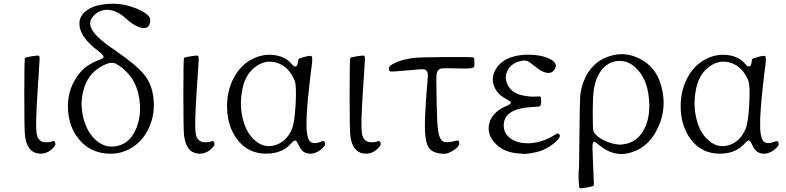

<svg xmlns="http://www.w3.org/2000/svg" viewBox="-20 -806 4190 1023"><path d="M264.6 -19.5Q273.4 -29.3 274.9 -35.2Q276.4 -41 272.5 -48.8Q269.5 -53.7 266.6 -54.7Q262.7 -54.7 253.4 -51.3Q244.1 -47.9 227.5 -47.9Q210 -47.9 203.1 -51.8Q183.6 -61.5 177.7 -83Q170.9 -107.4 172.9 -172.9Q173.8 -229.5 183.6 -374Q183.6 -377 184.6 -383.8Q190.4 -473.6 190.9 -489.3Q191.4 -504.9 188 -508.3Q184.6 -511.7 155.8 -507.3Q127 -502.9 113.3 -498Q109.4 -497.1 109.4 -304.2Q109.4 -111.3 113.3 -82Q124 2.9 182.6 11.7Q229.5 18.6 264.6 -19.5Z M681.6 -18.6Q742.2 -55.7 773.4 -125Q806.6 -196.3 797.9 -280.3Q791 -354.5 749.5 -406.7Q708 -459 596.7 -535.2Q499 -600.6 472.2 -644.5Q445.3 -688.5 480.5 -723.6Q513.7 -756.8 558.1 -753.4Q602.5 -750 644.5 -712.9Q702.1 -660.2 741.2 -656.7Q780.3 -653.3 780.3 -700.2Q780.3 -728.5 714.4 -757.3Q648.4 -786.1 584 -786.1Q487.3 -786.1 438.5 -748Q392.6 -711.9 406.2 -655.3Q421.9 -595.7 499 -538.1Q531.2 -512.7 532.2 -503.9Q533.2 -495.1 504.9 -485.4Q419.9 -455.1 376 -375Q335.9 -302.7 342.8 -214.4Q349.6 -126 400.4 -64.5Q455.1 2.9 543 11.7Q619.1 19.5 681.6 -18.6ZM495.1 -55.7Q445.3 -96.7 424.8 -175.8Q404.3 -254.9 425.8 -329.1Q448.2 -410.2 513.7 -448.2Q558.6 -475.6 584.5 -470.7Q610.4 -465.8 654.3 -422.9Q708 -370.1 721.7 -282.2Q735.4 -198.2 708 -127Q678.7 -51.8 619.1 -32.2Q549.8 -9.8 495.1 -55.7Z M1112.3 -19.5Q1121.1 -29.3 1122.6 -35.2Q1124 -41 1120.1 -48.8Q1117.2 -53.7 1114.3 -54.7Q1110.4 -54.7 1101.1 -51.3Q1091.8 -47.9 1075.2 -47.9Q1057.6 -47.9 1050.8 -51.8Q1031.2 -61.5 1025.4 -83Q1018.6 -107.4 1020.5 -172.9Q1021.5 -229.5 1031.2 -374Q1031.2 -377 1032.2 -383.8Q1038.1 -473.6 1038.6 -489.3Q1039.1 -504.9 1035.6 -508.3Q1032.2 -511.7 1003.4 -507.3Q974.6 -502.9 960.9 -498Q957 -497.1 957 -304.2Q957 -111.3 960.9 -82Q971.7 2.9 1030.3 11.7Q1077.1 18.6 1112.3 -19.5Z M1671.9 2.9Q1685.5 -3.9 1698.7 -17.1Q1711.9 -30.3 1711.9 -37.1Q1711.9 -60.5 1692.4 -51.8Q1646.5 -33.2 1628.9 -55.7Q1610.4 -81.1 1613.3 -168.9Q1615.2 -250 1637.7 -432.6Q1638.7 -436.5 1639.6 -445.3Q1644.5 -483.4 1643.6 -493.2Q1643.6 -506.8 1636.7 -507.8Q1630.9 -509.8 1610.4 -504.9Q1605.5 -503.9 1603.5 -502.9Q1602.5 -502.9 1600.6 -502Q1578.1 -496.1 1573.7 -493.7Q1569.3 -491.2 1568.4 -482.4V-480.5Q1563.5 -430.7 1533.2 -465.8Q1504.9 -500 1454.6 -510.3Q1404.3 -520.5 1353.5 -503.9Q1271.5 -475.6 1226.6 -393.6Q1186.5 -318.4 1189.9 -226.1Q1193.4 -133.8 1240.2 -68.4Q1291 2.9 1375 11.7Q1398.4 13.7 1420.9 11.7Q1490.2 4.9 1530.3 -41Q1546.9 -60.5 1555.7 -56.6Q1561.5 -54.7 1574.2 -27.3Q1586.9 2 1613.8 10.3Q1640.6 18.6 1671.9 2.9ZM1340.8 -55.7Q1293.9 -93.8 1274.4 -169.9Q1253.9 -249 1272.5 -335.9Q1290 -416 1346.7 -454.1Q1399.4 -490.2 1458 -470.7Q1519.5 -450.2 1549.8 -377Q1560.5 -351.6 1555.2 -251.5Q1549.8 -151.4 1535.2 -118.2Q1506.8 -51.8 1448.2 -33.2Q1389.6 -14.6 1340.8 -55.7Z M1998 -19.5Q2006.8 -29.3 2008.3 -35.2Q2009.8 -41 2005.9 -48.8Q2002.9 -53.7 2000 -54.7Q1996.1 -54.7 1986.8 -51.3Q1977.5 -47.9 1960.9 -47.9Q1943.4 -47.9 1936.5 -51.8Q1917 -61.5 1911.1 -83Q1904.3 -107.4 1906.2 -172.9Q1907.2 -229.5 1917 -374Q1917 -377 1918 -383.8Q1923.8 -473.6 1924.3 -489.3Q1924.8 -504.9 1921.4 -508.3Q1918 -511.7 1889.2 -507.3Q1860.4 -502.9 1846.7 -498Q1842.8 -497.1 1842.8 -304.2Q1842.8 -111.3 1846.7 -82Q1857.4 2.9 1916 11.7Q1962.9 18.6 1998 -19.5Z M2426.8 -44.9Q2425.8 -54.7 2421.9 -56.6Q2418 -58.6 2404.3 -54.7Q2359.4 -43 2341.8 -51.8Q2321.3 -62.5 2314.5 -108.4Q2308.6 -147.5 2306.6 -254.9Q2306.6 -277.3 2305.7 -315.4Q2303.7 -386.7 2305.7 -406.2Q2308.6 -432.6 2325.2 -439.5Q2336.9 -443.4 2379.9 -442.4Q2403.3 -441.4 2417 -441.4Q2467.8 -440.4 2481.4 -441.4Q2501 -443.4 2504.9 -449.2Q2508.8 -453.1 2507.8 -468.8Q2507.8 -496.1 2503.9 -499.5Q2500 -502.9 2353.5 -502Q2207 -501 2181.6 -497.1Q2128.9 -490.2 2089.4 -473.1Q2049.8 -456.1 2051.8 -440.4Q2051.8 -438.5 2052.7 -435.5Q2053.7 -425.8 2062.5 -424.8Q2071.3 -423.8 2122.1 -428.7Q2137.7 -429.7 2146.5 -430.7Q2159.2 -431.6 2179.7 -433.6Q2226.6 -438.5 2239.3 -436.5Q2255.9 -433.6 2258.8 -415Q2260.7 -401.4 2255.9 -349.6Q2253.9 -327.1 2252.9 -314.5Q2242.2 -173.8 2244.1 -111.3Q2247.1 -43 2266.6 -16.6Q2285.2 7.8 2330.1 12.7Q2337.9 12.7 2339.8 13.7Q2365.2 15.6 2397 -5.4Q2428.7 -26.4 2426.8 -44.9Z M2863.3 -2.9Q2906.2 -19.5 2939 -48.8Q2971.7 -78.1 2960 -89.8Q2955.1 -95.7 2951.2 -95.2Q2947.3 -94.7 2933.6 -85.9Q2873 -47.9 2806.6 -43Q2744.1 -39.1 2703.1 -66.4Q2661.1 -93.8 2664.1 -144.5Q2669.9 -230.5 2824.2 -236.3Q2852.5 -237.3 2857.4 -240.7Q2862.3 -244.1 2863.3 -263.7Q2863.3 -264.6 2863.3 -267.6Q2863.3 -287.1 2861.3 -290Q2859.4 -293 2845.7 -292Q2842.8 -292 2841.8 -292Q2805.7 -288.1 2759.8 -298.8Q2705.1 -311.5 2684.6 -354.5Q2665 -394.5 2685.5 -432.6Q2708 -473.6 2762.7 -482.4Q2780.3 -485.4 2791.5 -480Q2802.7 -474.6 2833 -450.2Q2869.1 -419.9 2897 -417.5Q2924.8 -415 2938 -441.4Q2951.2 -467.8 2915 -489.3Q2880.9 -508.8 2822.3 -513.7Q2761.7 -518.6 2710 -502.9Q2650.4 -484.4 2623 -439.5Q2596.7 -397.5 2610.4 -353.5Q2625 -305.7 2677.7 -278.3Q2703.1 -264.6 2702.1 -257.8Q2701.2 -251 2673.8 -239.3Q2601.6 -208 2586.9 -147.5Q2573.2 -91.8 2616.2 -44.9Q2661.1 5.9 2744.1 11.7Q2750 12.7 2759.8 12.7L2766.6 13.7Q2778.3 15.6 2812 9.8Q2845.7 3.9 2863.3 -2.9Z M3143.6 182.6Q3145.5 178.7 3140.6 86.9Q3136.7 2 3136.7 -19.5Q3136.7 -49.8 3144.5 -50.8Q3149.4 -51.8 3170.9 -34.2Q3254.9 37.1 3350.6 3.9Q3440.4 -26.4 3486.3 -127Q3536.1 -233.4 3502 -352.5Q3472.7 -453.1 3384.8 -495.1Q3302.7 -535.2 3216.8 -502.9Q3127 -469.7 3089.8 -372.1Q3074.2 -332 3071.3 -293.9Q3069.3 -257.8 3067.4 -93.8V-91.8Q3065.4 99.6 3064.5 100.6Q3061.5 105.5 3063 149.4Q3064.5 193.4 3067.4 195.3Q3071.3 199.2 3105 193.4Q3138.7 187.5 3143.6 182.6ZM3280.3 -35.2Q3236.3 -39.1 3196.3 -59.1Q3156.2 -79.1 3142.6 -104.5Q3137.7 -115.2 3138.2 -207Q3138.7 -298.8 3144.5 -332Q3157.2 -408.2 3200.2 -449.2Q3240.2 -485.4 3291 -481Q3341.8 -476.6 3379.9 -431.6Q3422.9 -383.8 3434.6 -304.7Q3451.2 -195.3 3413.6 -120.6Q3376 -45.9 3300.8 -37.1Q3297.9 -37.1 3293 -36.1Q3281.2 -35.2 3280.3 -35.2Z M4088.9 2.9Q4102.5 -3.9 4115.7 -17.1Q4128.9 -30.3 4128.9 -37.1Q4128.9 -60.5 4109.4 -51.8Q4063.5 -33.2 4045.9 -55.7Q4027.3 -81.1 4030.3 -168.9Q4032.2 -250 4054.7 -432.6Q4055.7 -436.5 4056.6 -445.3Q4061.5 -483.4 4060.5 -493.2Q4060.5 -506.8 4053.7 -507.8Q4047.9 -509.8 4027.3 -504.9Q4022.5 -503.9 4020.5 -502.9Q4019.5 -502.9 4017.6 -502Q3995.1 -496.1 3990.7 -493.7Q3986.3 -491.2 3985.4 -482.4V-480.5Q3980.5 -430.7 3950.2 -465.8Q3921.9 -500 3871.6 -510.3Q3821.3 -520.5 3770.5 -503.9Q3688.5 -475.6 3643.6 -393.6Q3603.5 -318.4 3606.9 -226.1Q3610.4 -133.8 3657.2 -68.4Q3708 2.9 3792 11.7Q3815.4 13.7 3837.9 11.7Q3907.2 4.9 3947.3 -41Q3963.9 -60.5 3972.7 -56.6Q3978.5 -54.7 3991.2 -27.3Q4003.9 2 4030.8 10.3Q4057.6 18.6 4088.9 2.9ZM3757.8 -55.7Q3710.9 -93.8 3691.4 -169.9Q3670.9 -249 3689.5 -335.9Q3707 -416 3763.7 -454.1Q3816.4 -490.2 3875 -470.7Q3936.5 -450.2 3966.8 -377Q3977.5 -351.6 3972.2 -251.5Q3966.8 -151.4 3952.1 -118.2Q3923.8 -51.8 3865.2 -33.2Q3806.6 -14.6 3757.8 -55.7Z"/></svg>

Font: Bpmf GenWan Min R
Style: R
Weight: 400
Foundry: But Ko
Version: Version 1.320